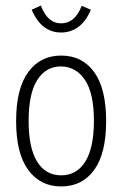

<svg xmlns="http://www.w3.org/2000/svg" viewBox="-20 -663 440 691"><path d="M200 8Q125 8 81.5 -51.5Q38 -111 38 -227Q38 -344 81.5 -403.5Q125 -463 200 -463Q276 -463 319 -403.5Q362 -344 362 -227Q362 -111 319 -51.5Q276 8 200 8ZM200 -32Q256 -32 287 -81.5Q318 -131 318 -228Q318 -327 286 -375Q254 -423 200 -424Q145 -424 114 -375Q83 -326 83 -228Q83 -131 113.5 -81.5Q144 -32 200 -32ZM274 -642 307 -628Q290 -587 262.5 -566.5Q235 -546 200 -546Q129 -546 94 -628L127 -643Q151 -579 200 -579Q250 -579 274 -642Z"/></svg>

Font: Inconsolata Condensed Light
Style: Regular
Weight: 300
Width: 3
Monospace: yes
Designer: Raph Levien, Cyreal, Brenton Simpson
Foundry: Raph Levien, Cyreal, Google
Version: Version 3.001; ttfautohint (v1.8.2.53-6de2)